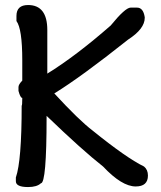

<svg xmlns="http://www.w3.org/2000/svg" viewBox="-20 -756 649 776"><path d="M93.5 -735.7Q171.2 -735.7 171.2 -634.5V-458.5Q286.3 -529.5 427.3 -652.8Q486.3 -725.2 507.9 -725.2H533.8Q559.2 -725.2 565 -686.3V-683.9Q565 -639.3 497.4 -595.7Q307.9 -445.1 199.5 -378.4Q299.3 -270 354.9 -227.8Q490.6 -118 562.1 -83Q577.9 -70 577.9 -46.5Q577.9 -2.4 528.5 -2.4Q472.4 -2.4 396.6 -83Q312.2 -149.2 168.3 -287.8V-282.5Q168.3 -15.3 145.3 -15.3Q129 0 93.5 0Q44.1 0 44.1 -23.5V-38.8Q67.6 -106 67.6 -329Q70 -329 70 -360.2Q62.4 -360.2 54.7 -388.5V-404.3Q54.7 -414.4 70 -430.2V-512.7Q70 -639.3 46.5 -671V-691.6Q46.5 -735.7 93.5 -735.7Z"/></svg>

Font: Namteng
Style: Regular
Weight: 400
Designer: Khon Soe Zaw Thu
Foundry: MPUA
Version: Version 1.03 June 17, 2016